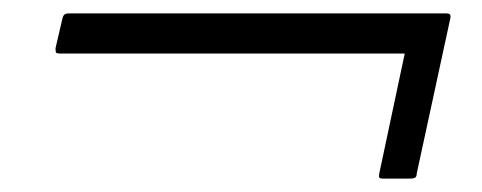

<svg xmlns="http://www.w3.org/2000/svg" viewBox="-20 -371 720 287"><path d="M554 -104Q548 -104 547 -105.5Q546 -107 547 -112L585 -291H70Q64 -291 63.5 -293Q63 -295 63 -299L73 -342Q74 -347 76 -349Q78 -351 84 -351H646Q651 -351 652.5 -349.5Q654 -348 653 -343L603 -112Q603 -107 600.5 -105.5Q598 -104 593 -104Z"/></svg>

Font: Glory Medium
Style: Italic
Weight: 500
Italic angle: -12°
Version: Version 1.011